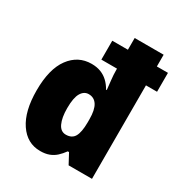

<svg xmlns="http://www.w3.org/2000/svg" viewBox="-180 -884 954 1018"><g transform="rotate(30 297.0 -375.0)"><path d="M213.4 9.8Q133.3 9.8 85.2 -61.5Q37.1 -132.8 37.1 -259.8Q37.1 -390.6 87.6 -459Q138.2 -527.3 220.2 -527.3Q252 -527.3 276.6 -517.8Q301.3 -508.3 320.6 -490.2Q339.8 -472.2 354 -446.8H358.4Q356 -471.7 352.3 -503.2Q348.6 -534.7 348.6 -564.9V-572.3H252.9V-688H348.6V-759.8H525.9V-688H593.8V-572.3H525.9V0H382.8L349.6 -62H341.8Q325.7 -39.6 307.9 -23.4Q290 -7.3 267.3 1.2Q244.6 9.8 213.4 9.8ZM288.1 -133.3Q325.2 -133.3 340.6 -160.4Q356 -187.5 356.4 -246.1V-267.1Q356.4 -324.2 338.6 -352.3Q320.8 -380.4 287.1 -380.4Q258.8 -380.4 241.7 -351.8Q224.6 -323.2 224.6 -258.8Q224.6 -201.2 240.5 -167.2Q256.3 -133.3 288.1 -133.3Z"/></g></svg>

Font: Open Sans SemiCondensed ExtraBold
Style: Regular
Weight: 800
Width: 4
Designer: Monotype Design Team
Foundry: Monotype Imaging Inc.
Version: Version 3.000